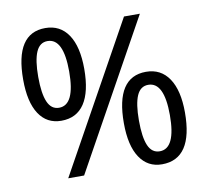

<svg xmlns="http://www.w3.org/2000/svg" viewBox="-81 -866 993 916"><g transform="rotate(-10 415.5 -407.5)"><path d="M195 -327Q125 -327 87 -385Q49 -443 49 -552Q49 -776 195 -776Q267 -776 306 -718Q345 -660 345 -552Q345 -441 307 -384Q269 -327 195 -327ZM179 -51 575 -765H652L256 -51ZM195 -390Q272 -390 272 -552Q272 -713 195 -713Q157 -713 139.5 -672.5Q122 -632 122 -552Q122 -472 139.5 -431Q157 -390 195 -390ZM632 -39Q563 -39 524.5 -97Q486 -155 486 -264Q486 -487 632 -487Q704 -487 743 -429Q782 -371 782 -264Q782 -39 632 -39ZM632 -102Q709 -102 709 -264Q709 -424 632 -424Q594 -424 576.5 -384Q559 -344 559 -264Q559 -182 576.5 -142Q594 -102 632 -102Z"/></g></svg>

Font: Noto Sans Tamil UI
Style: Regular
Weight: 400
Designer: Jelle Bosma - Monotype Design Team
Foundry: Monotype Imaging Inc.
Version: Version 2.004; ttfautohint (v1.8.4.7-5d5b)